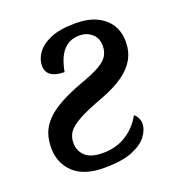

<svg xmlns="http://www.w3.org/2000/svg" viewBox="-107 -634 676 732"><g transform="rotate(-20 231.0 -268.0)"><path d="M194 10Q112 10 70.5 -29.5Q29 -69 29 -130Q29 -162 38 -188Q47 -214 69 -237.5Q91 -261 129.5 -282.5Q168 -304 226 -325Q276 -343 302 -358.5Q328 -374 337.5 -391Q347 -408 347 -429Q347 -462 326 -479.5Q305 -497 277 -497Q235 -497 210.5 -469Q186 -441 176 -385Q141 -385 122 -398Q103 -411 103 -437Q103 -463 120.5 -488Q138 -513 176.5 -529.5Q215 -546 277 -546Q329 -546 364 -529Q399 -512 417 -483Q435 -454 435 -415Q435 -375 417.5 -344Q400 -313 365 -288.5Q330 -264 277 -244Q209 -219 174 -199.5Q139 -180 127 -161.5Q115 -143 115 -119Q115 -87 137.5 -66Q160 -45 209 -45Q262 -45 303 -70.5Q344 -96 368 -140Q375 -136 381.5 -124Q388 -112 388 -101Q388 -75 369 -49.5Q350 -24 308 -7Q266 10 194 10Z"/></g></svg>

Font: ET Text
Style: Italic
Weight: 470
Italic angle: -12°
Designer: Monotype Design Team
Foundry: Monotype Imaging Inc.
Version: Version 2.009